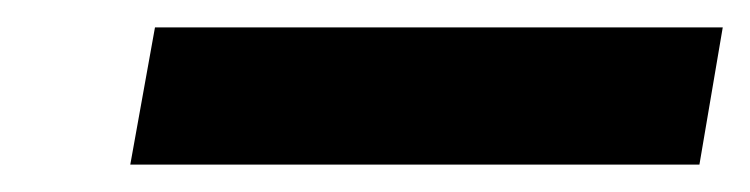

<svg xmlns="http://www.w3.org/2000/svg" viewBox="-20 -360 547 140"><path d="M75 -240 93 -340H507L490 -240Z"/></svg>

Font: DM Sans 36pt SemiBold
Style: Italic
Weight: 600
Italic angle: -10°
Designer: Colophon Foundry, Jonny Pinhorn
Foundry: Colophon Foundry
Version: Version 4.004;gftools[0.9.30]